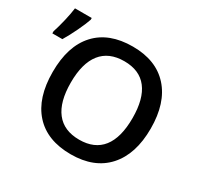

<svg xmlns="http://www.w3.org/2000/svg" viewBox="-181 -938 1166 1134"><g transform="rotate(30 401.5 -370.5)"><path d="M764.2 -357.9Q764.2 -183.6 677 -86.9Q589.8 9.8 430.2 9.8Q268.6 9.8 181.9 -86.2Q95.2 -182.1 95.2 -358.9Q95.2 -535.6 182.4 -630.4Q269.5 -725.1 431.2 -725.1Q590.3 -725.1 677.2 -628.9Q764.2 -532.7 764.2 -357.9ZM219.2 -357.9Q219.2 -226.1 272.5 -158Q325.7 -89.8 430.2 -89.8Q534.2 -89.8 587.2 -157.2Q640.1 -224.6 640.1 -357.9Q640.1 -489.3 587.6 -557.1Q535.2 -625 431.2 -625Q326.2 -625 272.7 -557.1Q219.2 -489.3 219.2 -357.9ZM-20.5 -568.8Q-7.3 -608.9 4.9 -660.9Q17.1 -712.9 21.5 -749.5H135.7V-737.8Q124 -703.1 99.1 -650.9Q74.2 -598.6 47.9 -554.7H-20.5Z"/></g></svg>

Font: JBL Sans
Style: Semibold
Weight: 600
Version: Version 1.10